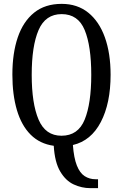

<svg xmlns="http://www.w3.org/2000/svg" viewBox="-20 -745 637 993"><path d="M446 228Q403 228 361.5 209Q320 190 291.5 142Q263 94 258 9Q186 -1 138.5 -48.5Q91 -96 67.5 -175.5Q44 -255 44 -359Q44 -470 72 -552Q100 -634 156.5 -679.5Q213 -725 299 -725Q380 -725 436.5 -679.5Q493 -634 522.5 -551.5Q552 -469 552 -358Q552 -211 501.5 -114Q451 -17 357 5Q362 72 377.5 111Q393 150 418 166Q443 182 474 182H487V228ZM298 -43Q384 -43 418 -126.5Q452 -210 452 -358Q452 -507 418 -589.5Q384 -672 299 -672Q215 -672 179.5 -589.5Q144 -507 144 -358Q144 -210 179.5 -126.5Q215 -43 298 -43Z"/></svg>

Font: Noto Serif Hebrew ExtraCondensed
Style: Regular
Weight: 400
Width: 2
Designer: Monotype Design Team
Foundry: Monotype Imaging Inc.
Version: Version 2.004; ttfautohint (v1.8.4.7-5d5b)